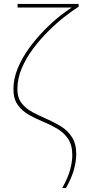

<svg xmlns="http://www.w3.org/2000/svg" viewBox="-20 -748 491 972"><path d="M69 -728V-710H358L359 -720Q327 -701 286 -669Q245 -637 203.5 -594.5Q162 -552 126.5 -503Q91 -454 69.5 -401.5Q48 -349 48 -297Q48 -248 69.5 -217.5Q91 -187 125 -167.5Q159 -148 197 -132.5Q235 -117 269 -97Q303 -77 324.5 -45.5Q346 -14 346 37Q346 71 335 111.5Q324 152 295 204H314Q344 150 355 108Q366 66 366 33Q366 -20 344.5 -53.5Q323 -87 289 -108Q255 -129 217 -145.5Q179 -162 145 -180Q111 -198 89.5 -225.5Q68 -253 68 -297Q68 -350 90 -402Q112 -454 148 -502Q184 -550 226 -591.5Q268 -633 308 -664Q348 -695 378 -714V-728Z"/></svg>

Font: Murecho Thin
Style: Regular
Weight: 100
Designer: Neil Summerour
Foundry: Positype
Version: Version 1.010